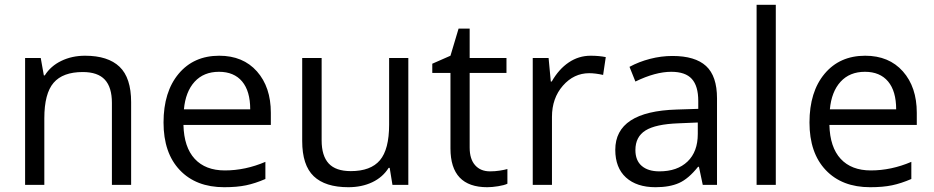

<svg xmlns="http://www.w3.org/2000/svg" viewBox="-20 -780 3940 810"><path d="M452.1 0V-346.2Q452.1 -411.6 422.4 -443.8Q392.6 -476.1 329.1 -476.1Q245.1 -476.1 206.1 -430.7Q167 -385.3 167 -280.8V0H85.9V-535.2H151.9L165 -461.9H168.9Q193.8 -501.5 238.8 -523.2Q283.7 -544.9 338.9 -544.9Q435.5 -544.9 484.4 -498.3Q533.2 -451.7 533.2 -349.1V0Z M925.8 9.8Q807.1 9.8 738.5 -62.5Q669.9 -134.8 669.9 -263.2Q669.9 -392.6 733.6 -468.8Q797.4 -544.9 904.8 -544.9Q1005.4 -544.9 1064 -478.8Q1122.6 -412.6 1122.6 -304.2V-252.9H753.9Q756.3 -158.7 801.5 -109.9Q846.7 -61 928.7 -61Q1015.1 -61 1099.6 -97.2V-24.9Q1056.6 -6.3 1018.3 1.7Q980 9.8 925.8 9.8ZM903.8 -477.1Q839.4 -477.1 801 -435.1Q762.7 -393.1 755.9 -318.8H1035.6Q1035.6 -395.5 1001.5 -436.3Q967.3 -477.1 903.8 -477.1Z M1336.9 -535.2V-188Q1336.9 -122.6 1366.7 -90.3Q1396.5 -58.1 1460 -58.1Q1543.9 -58.1 1582.8 -104Q1621.6 -149.9 1621.6 -253.9V-535.2H1702.6V0H1635.7L1624 -71.8H1619.6Q1594.7 -32.2 1550.5 -11.2Q1506.3 9.8 1449.7 9.8Q1352.1 9.8 1303.5 -36.6Q1254.9 -83 1254.9 -185.1V-535.2Z M2047.4 -57.1Q2068.8 -57.1 2088.9 -60.3Q2108.9 -63.5 2120.6 -66.9V-4.9Q2107.4 1.5 2081.8 5.6Q2056.2 9.8 2035.6 9.8Q1880.4 9.8 1880.4 -153.8V-472.2H1803.7V-511.2L1880.4 -544.9L1914.6 -659.2H1961.4V-535.2H2116.7V-472.2H1961.4V-157.2Q1961.4 -108.9 1984.4 -83Q2007.3 -57.1 2047.4 -57.1Z M2471.7 -544.9Q2507.3 -544.9 2535.6 -539.1L2524.4 -463.9Q2491.2 -471.2 2465.8 -471.2Q2400.9 -471.2 2354.7 -418.5Q2308.6 -365.7 2308.6 -287.1V0H2227.5V-535.2H2294.4L2303.7 -436H2307.6Q2337.4 -488.3 2379.4 -516.6Q2421.4 -544.9 2471.7 -544.9Z M2944.8 0 2928.7 -76.2H2924.8Q2884.8 -25.9 2845 -8.1Q2805.2 9.8 2745.6 9.8Q2666 9.8 2620.8 -31.2Q2575.7 -72.3 2575.7 -147.9Q2575.7 -310.1 2835 -317.9L2925.8 -320.8V-354Q2925.8 -417 2898.7 -447Q2871.6 -477.1 2812 -477.1Q2745.1 -477.1 2660.6 -436L2635.7 -498Q2675.3 -519.5 2722.4 -531.7Q2769.5 -543.9 2816.9 -543.9Q2912.6 -543.9 2958.7 -501.5Q3004.9 -459 3004.9 -365.2V0ZM2761.7 -57.1Q2837.4 -57.1 2880.6 -98.6Q2923.8 -140.1 2923.8 -214.8V-263.2L2842.8 -259.8Q2746.1 -256.3 2703.4 -229.7Q2660.6 -203.1 2660.6 -147Q2660.6 -103 2687.3 -80.1Q2713.9 -57.1 2761.7 -57.1Z M3252.9 0H3171.9V-759.8H3252.9Z M3650.9 9.8Q3532.2 9.8 3463.6 -62.5Q3395 -134.8 3395 -263.2Q3395 -392.6 3458.7 -468.8Q3522.5 -544.9 3629.9 -544.9Q3730.5 -544.9 3789.1 -478.8Q3847.7 -412.6 3847.7 -304.2V-252.9H3479Q3481.4 -158.7 3526.6 -109.9Q3571.8 -61 3653.8 -61Q3740.2 -61 3824.7 -97.2V-24.9Q3781.7 -6.3 3743.4 1.7Q3705.1 9.8 3650.9 9.8ZM3628.9 -477.1Q3564.5 -477.1 3526.1 -435.1Q3487.8 -393.1 3481 -318.8H3760.7Q3760.7 -395.5 3726.6 -436.3Q3692.4 -477.1 3628.9 -477.1Z"/></svg>

Font: f06041945
Style: Regular
Weight: 400
Foundry: Ascender Corporation
Version: Version 1.10